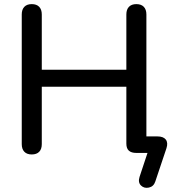

<svg xmlns="http://www.w3.org/2000/svg" viewBox="-20 -732 825 919"><path d="M648 114.6 691.3 -16.1 701.2 0H632.7Q609 0 596.9 -10.7Q584.8 -21.4 584.8 -44.6V-316.7H180V-42.3Q180 -18.2 167.6 -5.5Q155.2 7.3 132 7.3Q108.9 7.3 96.5 -5.6Q84.1 -18.5 84.1 -42.3V-662.7Q84.1 -686.5 96.5 -699.4Q108.9 -712.3 132 -712.3Q155.2 -712.3 167.6 -699.4Q180 -686.5 180 -662.7V-398.3H584.8V-662.7Q584.8 -686.5 597.2 -699.4Q609.6 -712.3 632.7 -712.3Q655.9 -712.3 668.3 -699.4Q680.7 -686.5 680.7 -662.7V-35.7L637.3 -79.1H733.1Q761.9 -79.1 773.6 -64Q785.2 -48.8 776.8 -22.7L723.3 136.9Q715.5 160.8 692.8 165.8Q670.1 170.8 654.8 155.9Q639.6 141 648 114.6Z"/></svg>

Font: SN Pro Thin
Style: Regular
Weight: 200
Designer: Tobias Whetton
Foundry: Supernotes
Version: Version 1.003;Glyphs 3.3 (3324)